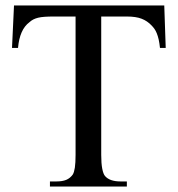

<svg xmlns="http://www.w3.org/2000/svg" viewBox="-20 -682 649 702"><path d="M564.9 -506.8Q563 -524.9 560.1 -537.8Q557.1 -550.8 553.2 -560.3Q549.3 -569.8 544.7 -576.4Q540 -583 534.2 -588.9Q518.6 -605.5 497.8 -613.5Q477.1 -621.6 443.8 -621.6H350.1V-115.7Q350.1 -84.5 353.8 -65.4Q357.4 -46.4 363.8 -38.6Q380.9 -18.6 420.4 -18.6H443.8V0H162.6V-18.6H186.5Q208 -18.6 222.2 -24.4Q236.3 -30.3 246.1 -43.9Q251 -51.8 253.7 -69.1Q256.3 -86.4 256.3 -115.7V-621.6H177.2Q157.2 -621.6 143.3 -620.6Q129.4 -619.6 119.4 -617.2Q109.4 -614.7 101.8 -610.8Q94.2 -606.9 87.4 -600.6Q51.8 -574.2 45.9 -506.8H23.9L31.2 -662.1H580.6L585.9 -506.8Z"/></svg>

Font: Goda
Style: Regular
Weight: 400
Version: 1.0.5